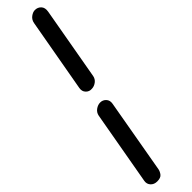

<svg xmlns="http://www.w3.org/2000/svg" viewBox="-485 -946 1321 1321"><g transform="rotate(-45 175.0 -286.0)"><path d="M190.5 -340.5Q164 -338 145.8 -357Q127.5 -376 133 -406L228.5 -942Q233.5 -969 254.5 -985Q275.5 -1001 296 -1001Q323 -1001 340.8 -982Q358.5 -963 352.5 -928L258.5 -397Q254 -371.5 233.5 -356.2Q213 -341 190.5 -340.5ZM58 428.5Q27.5 428.5 10 409.2Q-7.5 390 -3 363L92.5 -176Q97.5 -202.5 119.2 -218Q141 -233.5 163.5 -233.5Q189 -233.5 206 -215Q223 -196.5 218 -167.5L122.5 375.5Q118.5 395 105 411.8Q91.5 428.5 58 428.5Z"/></g></svg>

Font: Edu AU VIC WA NT Hand SemiBold
Style: Regular
Weight: 600
Version: Version 1.001